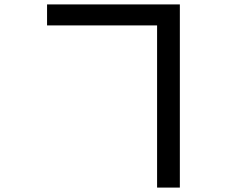

<svg xmlns="http://www.w3.org/2000/svg" viewBox="-20 -797 1040 869"><path d="M794 -777V52H691V-682H193V-777Z"/></svg>

Font: Sinter Medium
Style: Regular
Weight: 500
Foundry: Adobe & rsms
Version: Version 1.000